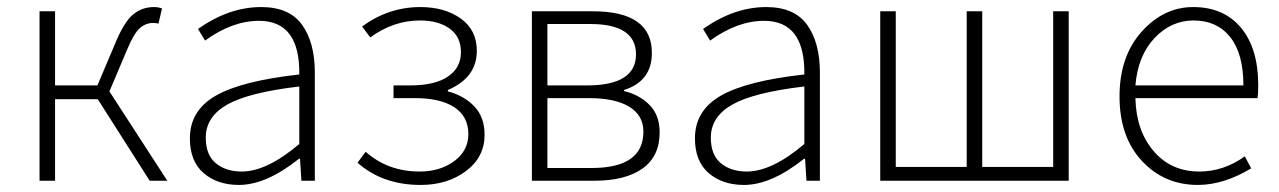

<svg xmlns="http://www.w3.org/2000/svg" viewBox="-20 -512 3623 544"><path d="M92 0V-480H136V-270H256L306 -388Q331 -449 356.5 -470.5Q382 -492 416 -492Q429 -492 439 -488L429 -445Q423 -447 414 -447Q393 -447 376 -432Q359 -417 340 -371L290 -253L454 0H404L257 -231H136V0Z M657 12Q596 12 557 -21.5Q518 -55 518 -120Q518 -199 591.5 -241Q665 -283 828 -301Q830 -453 714 -453Q638 -453 561 -397L541 -430Q629 -492 720 -492Q800 -492 836 -441.5Q872 -391 872 -307V0H834L830 -62H827Q734 12 657 12ZM665 -26Q736 -26 828 -104V-267Q684 -250 623.5 -215.5Q563 -181 563 -122Q563 -73 591.5 -49.5Q620 -26 665 -26Z M1172 12Q1064 12 993 -51L1016 -82Q1079 -26 1169 -26Q1227 -26 1267 -55.5Q1307 -85 1307 -132Q1307 -182 1267.5 -208Q1228 -234 1155 -234H1095V-270H1142Q1212 -270 1249 -295Q1286 -320 1286 -364Q1286 -408 1254 -431Q1222 -454 1170 -454Q1095 -454 1029 -406L1006 -437Q1081 -492 1171 -492Q1240 -492 1285.5 -459.5Q1331 -427 1331 -368Q1331 -292 1249 -257V-253Q1295 -241 1324 -210.5Q1353 -180 1353 -130Q1353 -67 1300.5 -27.5Q1248 12 1172 12Z M1487 0V-480H1660Q1827 -480 1827 -362Q1827 -282 1748 -257V-254Q1791 -244 1820 -215Q1849 -186 1849 -137Q1849 -69 1800.5 -34.5Q1752 0 1665 0ZM1531 -270H1643Q1782 -270 1782 -358Q1782 -444 1652 -444H1531ZM1531 -36H1656Q1803 -36 1803 -139Q1803 -185 1763 -209.5Q1723 -234 1648 -234H1531Z M2088 12Q2027 12 1988 -21.5Q1949 -55 1949 -120Q1949 -199 2022.5 -241Q2096 -283 2259 -301Q2261 -453 2145 -453Q2069 -453 1992 -397L1972 -430Q2060 -492 2151 -492Q2231 -492 2267 -441.5Q2303 -391 2303 -307V0H2265L2261 -62H2258Q2165 12 2088 12ZM2096 -26Q2167 -26 2259 -104V-267Q2115 -250 2054.5 -215.5Q1994 -181 1994 -122Q1994 -73 2022.5 -49.5Q2051 -26 2096 -26Z M2474 0V-480H2518V-39H2719V-480H2763V-39H2964V-480H3008V0Z M3374 12Q3279 12 3215.5 -56Q3152 -124 3152 -239Q3152 -352 3214.5 -422Q3277 -492 3361 -492Q3447 -492 3496 -433.5Q3545 -375 3545 -270Q3545 -246 3543 -234H3197Q3199 -142 3248.5 -84Q3298 -26 3378 -26Q3447 -26 3507 -69L3525 -35Q3447 12 3374 12ZM3197 -270H3503Q3503 -360 3465.5 -407Q3428 -454 3362 -454Q3298 -454 3251 -404Q3204 -354 3197 -270Z"/></svg>

Font: Toshiba Sans Light
Style: Regular
Weight: 300
Designer: Paul D. Hunt
Foundry: Toshiba Corporation
Version: Version 2.020;PS 2.0;hotconv 1.0.86;makeotf.lib2.5.63406